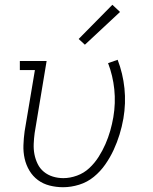

<svg xmlns="http://www.w3.org/2000/svg" viewBox="-20 -775 640 803"><path d="M244 8Q215 8 187.5 1Q160 -6 138.5 -22Q117 -38 103 -61.5Q89 -85 83 -112Q77 -139 78 -168Q79 -197 83 -226L126 -482H63V-520H175L125 -219Q122 -197 121 -174Q120 -151 124 -130Q128 -109 137.5 -89.5Q147 -70 163.5 -56.5Q180 -43 201 -36.5Q222 -30 245 -30Q273 -30 302 -40.5Q331 -51 353.5 -72Q376 -93 392.5 -119Q409 -145 421 -172.5Q433 -200 441 -228Q449 -256 454 -285Q464 -344 458 -401.5Q452 -459 432 -511L472 -525Q494 -468 500.5 -405.5Q507 -343 496 -279Q490 -245 480 -212.5Q470 -180 455.5 -148.5Q441 -117 420.5 -87.5Q400 -58 372.5 -35.5Q345 -13 311 -2.5Q277 8 244 8ZM335 -588 309 -612 450 -755 482 -725Z"/></svg>

Font: Iosevka Etoile XLtObl
Style: Regular
Weight: 200
Italic angle: -9°
Designer: Belleve Invis
Foundry: Belleve Invis
Version: Version 15.5.2; ttfautohint (v1.8.4)